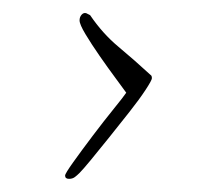

<svg xmlns="http://www.w3.org/2000/svg" viewBox="-20 -378 302 292"><path d="M85 -106Q79 -106 79 -111Q79 -114 91.5 -131.5Q104 -149 121 -171.5Q138 -194 153 -212.5Q168 -231 172 -237Q167 -244 155.5 -259.5Q144 -275 131.5 -293Q119 -311 110 -326Q101 -341 101 -347Q101 -352 104 -355.5Q107 -359 111 -358L117 -355Q136 -327 160 -307Q184 -287 209 -264Q211 -263 211 -259Q211 -256 201.5 -241.5Q192 -227 177 -208Q162 -189 146 -169Q130 -149 118 -134.5Q106 -120 101 -115Q97 -111 93.5 -108.5Q90 -106 85 -106Z"/></svg>

Font: Bonheur Royale
Style: Regular
Weight: 400
Designer: Robert E. Leuschke
Foundry: Robert E. Leuschke
Version: Version 1.010; ttfautohint (v1.8.3)